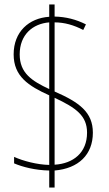

<svg xmlns="http://www.w3.org/2000/svg" viewBox="-20 -780 487 858"><path d="M200 -18V58H224V-18C331 -27 395 -89 395 -187C395 -279 334 -323 224 -371V-680C268 -680 310 -668 352 -646L364 -671C321 -693 274 -705 224 -706V-760H200V-705C109 -699 41 -638 41 -537C41 -439 107 -396 200 -354V-43C146 -44 82 -61 43 -79V-50C80 -34 138 -19 200 -18ZM200 -680V-382C123 -418 68 -453 68 -537C68 -625 126 -674 200 -680ZM224 -44V-343C320 -298 369 -263 369 -187C369 -98 308 -49 224 -44Z"/></svg>

Font: Noto Sans Ethiopic Condensed Thin
Style: Regular
Weight: 100
Width: 3
Designer: Monotype Design Team
Foundry: Monotype Imaging Inc.
Version: Version 2.102